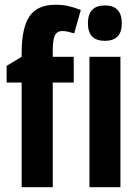

<svg xmlns="http://www.w3.org/2000/svg" viewBox="-20 -785 582 805"><path d="M289.1 -439H201.2V0H70.8V-439H7.8V-508.8L70.8 -546.9V-564Q70.8 -667.5 103.5 -716.3Q136.2 -765.1 212.9 -765.1Q241.7 -765.1 264.9 -760Q288.1 -754.9 318.8 -743.2L291 -645Q277.3 -649.4 265.1 -652.1Q252.9 -654.8 240.2 -654.8Q219.2 -654.8 210.2 -636.5Q201.2 -618.2 201.2 -573.2V-546.9H289.1ZM419.9 -762.2Q490.7 -762.2 490.7 -687Q490.7 -613.8 419.9 -613.8Q348.6 -613.8 348.6 -687Q348.6 -762.2 419.9 -762.2ZM484.9 -546.9V0H355V-546.9Z"/></svg>

Font: Open Sans Condensed
Style: Bold
Weight: 700
Width: 3
Designer: Monotype Design Team
Foundry: Monotype Imaging Inc.
Version: Version 3.003; ttfautohint (v1.8.4)